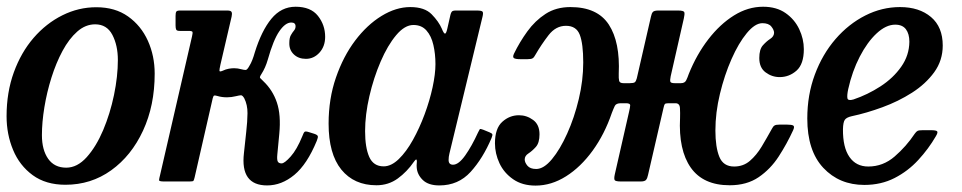

<svg xmlns="http://www.w3.org/2000/svg" viewBox="-22 -552 2926 584"><path d="M-2 -198.5Q-2 -271 20 -331.8Q42 -392.5 80.2 -436.8Q118.5 -481 167.8 -505.5Q217 -530 271 -530Q328 -530 367.5 -502Q407 -474 427.8 -428Q448.5 -382 448.5 -328Q448.5 -231 413 -154.5Q377.5 -78 316.2 -34Q255 10 177 10Q117.5 10 77.5 -19.2Q37.5 -48.5 17.8 -96Q-2 -143.5 -2 -198.5ZM105.5 -141Q105.5 -96 124.5 -69Q143.5 -42 179.5 -42Q213 -42 241.8 -74Q270.5 -106 291.8 -156.2Q313 -206.5 324.8 -263.2Q336.5 -320 336.5 -369.5Q336.5 -414 319.8 -446Q303 -478 267.5 -478Q238 -478 213 -456Q188 -434 168.2 -397.2Q148.5 -360.5 134.5 -316Q120.5 -271.5 113 -225.8Q105.5 -180 105.5 -141Z M941.5 -123.5Q912 -52 873.2 -20Q834.5 12 790.5 12Q708.5 12 720 -86.5L727 -151.5Q730.5 -182 730.8 -207.5Q731 -233 721 -253Q715.5 -262.5 710.8 -262.2Q706 -262 696 -259.5Q682 -256 668.5 -256Q652.5 -256 639.5 -260Q632.5 -262 629.8 -261.5Q627 -261 625 -253L570 -12.5Q568 -4.5 566.5 -2.2Q565 0 554.5 0H477Q461.5 0 461.8 -4.2Q462 -8.5 465 -20L562 -441Q564.5 -451.5 563.5 -454.8Q562.5 -458 551 -458H524.5Q516 -458 514 -461.8Q512 -465.5 512 -474.5V-503.5Q512 -513 514.2 -516.5Q516.5 -520 525.5 -520H669.5Q680.5 -520 682.5 -515.2Q684.5 -510.5 682.5 -501.5L648.5 -355.5Q645 -340 645.5 -336.5Q646 -333 654.5 -336.5Q665 -341.5 674 -343Q683 -344.5 690 -344.5Q701 -344.5 711.5 -341.5Q721 -339 725.5 -339.2Q730 -339.5 736.5 -351.5Q741.5 -359.5 745.5 -369.8Q749.5 -380 753 -392.5Q773.5 -458.5 803.5 -495Q833.5 -531.5 877 -531.5Q923 -531.5 945 -503.8Q967 -476 967 -440Q967 -411 949.8 -392Q932.5 -373 908.5 -373Q886 -373 871.8 -386.5Q857.5 -400 858 -421Q858 -437 862.8 -445.2Q867.5 -453.5 872.2 -459Q877 -464.5 877 -472Q877 -483.5 864 -483.5Q846 -483.5 827.8 -457.2Q809.5 -431 792.5 -370.5Q785.5 -346 773 -326.5Q767 -317.5 769.2 -314.8Q771.5 -312 779 -305Q807.5 -278 820.2 -240.2Q833 -202.5 827.5 -145L821.5 -82Q820 -66 823 -60.5Q826 -55 834.5 -55Q843.5 -55 862.2 -76Q881 -97 897.5 -137.5Q901.5 -148.5 904.5 -151Q907.5 -153.5 918 -150L934 -145Q943 -142 944.5 -138.2Q946 -134.5 941.5 -123.5Z M1473 -132Q1447 -70.5 1409.5 -29.2Q1372 12 1314.5 12Q1281 12 1264 -4.5Q1247 -21 1245.5 -42.5Q1245 -49.5 1245.5 -53.5Q1246 -57.5 1246 -61Q1246 -73 1237 -60Q1216 -29.5 1187.8 -9Q1159.5 11.5 1123 11.5Q1055 11.5 1016.2 -36.2Q977.5 -84 977.5 -176Q977.5 -251.5 999.8 -316Q1022 -380.5 1058.2 -428.5Q1094.5 -476.5 1138.5 -503.5Q1182.5 -530.5 1226 -530.5Q1269.5 -530.5 1291 -508.5Q1312.5 -486.5 1322 -464.5Q1327.5 -450.5 1331.2 -449.8Q1335 -449 1338.5 -464.5L1348 -506.5Q1349.5 -513.5 1352.5 -516.8Q1355.5 -520 1364.5 -520H1428Q1443.5 -520 1446 -516.2Q1448.5 -512.5 1445.5 -500.5L1345 -85Q1342.5 -75 1342.5 -65.5Q1342.5 -51 1356 -51Q1373 -51 1393 -79.2Q1413 -107.5 1432 -149Q1435.5 -156.5 1437.2 -158.8Q1439 -161 1447.5 -157.5L1467 -149.5Q1474.5 -146.5 1475.5 -143.5Q1476.5 -140.5 1473 -132ZM1302.5 -357Q1302.5 -388 1296.2 -415.2Q1290 -442.5 1275.2 -459.2Q1260.5 -476 1235.5 -476Q1209 -476 1183 -445Q1157 -414 1135.8 -364.8Q1114.5 -315.5 1101.5 -259.2Q1088.5 -203 1088.5 -153Q1088.5 -103 1101.2 -74.5Q1114 -46 1145 -46Q1168 -46 1191 -68.2Q1214 -90.5 1234 -126.5Q1254 -162.5 1269.5 -204.2Q1285 -246 1293.8 -286.5Q1302.5 -327 1302.5 -357Z M2423 -402.5Q2423 -357 2400.8 -337.2Q2378.5 -317.5 2349.5 -317.5Q2326 -317.5 2306.8 -331.8Q2287.5 -346 2287.5 -375.5Q2287.5 -402 2298.5 -414.2Q2309.5 -426.5 2320.8 -433.8Q2332 -441 2332.5 -452Q2332.5 -461 2324.2 -471.2Q2316 -481.5 2297 -481.5Q2274.5 -481.5 2249.5 -451.2Q2224.5 -421 2203 -372.2Q2181.5 -323.5 2167.8 -266.5Q2154 -209.5 2154 -155Q2154 -104.5 2166 -75Q2178 -45.5 2211 -45.5Q2239 -45.5 2259 -62.8Q2279 -80 2294.8 -106.2Q2310.5 -132.5 2326 -160.5Q2329.5 -167.5 2333.8 -170.2Q2338 -173 2349.5 -173H2371.5Q2386.5 -173 2391 -170Q2395.5 -167 2390.5 -156Q2371.5 -114.5 2346.5 -76Q2321.5 -37.5 2285.5 -13Q2249.5 11.5 2197.5 11.5Q2117 11.5 2079.2 -42Q2041.5 -95.5 2046.5 -193.5Q2047 -208 2046.2 -223Q2045.5 -238 2032.5 -238H2011.5Q2002 -238 2000 -235.2Q1998 -232.5 1996 -223L1949 -19.5Q1947 -9.5 1943 -4.8Q1939 0 1926.5 0H1867.5Q1850.5 0 1847.8 -4Q1845 -8 1848 -21.5L1891.5 -212.5Q1894.5 -225 1894.8 -231.5Q1895 -238 1882 -238H1866.5Q1852 -238 1848 -229.8Q1844 -221.5 1839 -208.5Q1817 -144 1780.8 -94Q1744.5 -44 1699.8 -15.8Q1655 12.5 1607 12.5Q1566.5 12.5 1538.8 -6.8Q1511 -26 1497.2 -55.5Q1483.5 -85 1483.5 -116Q1483.5 -161.5 1505.8 -181.5Q1528 -201.5 1556.5 -201.5Q1580 -201.5 1599.5 -187.2Q1619 -173 1619 -143.5Q1619 -117.5 1607.8 -105Q1596.5 -92.5 1585.2 -85.2Q1574 -78 1574 -67Q1574 -58 1582.2 -48Q1590.5 -38 1609 -38Q1632 -38 1656.8 -67.8Q1681.5 -97.5 1703.2 -145.8Q1725 -194 1738.5 -250.8Q1752 -307.5 1752 -362Q1752 -419 1741.5 -446.2Q1731 -473.5 1699.5 -473.5Q1668.5 -473.5 1646.5 -445Q1624.5 -416.5 1606 -384.5Q1602.5 -377.5 1598.2 -374.8Q1594 -372 1582.5 -372H1561Q1546 -372 1541.2 -375.2Q1536.5 -378.5 1541.5 -389Q1558.5 -424 1582 -456.5Q1605.5 -489 1637.5 -509.8Q1669.5 -530.5 1713 -530.5Q1795 -530.5 1829.8 -477.2Q1864.5 -424 1860 -327.5Q1859.5 -313.5 1861.2 -306.2Q1863 -299 1874.5 -299H1893.5Q1905 -299 1908.8 -301.8Q1912.5 -304.5 1915 -314L1958 -501.5Q1960 -511.5 1964 -515.8Q1968 -520 1980.5 -520H2040.5Q2058 -520 2059.5 -514.5Q2061 -509 2058 -496L2018 -320Q2015.5 -308 2017 -303.5Q2018.5 -299 2030.5 -299H2049Q2061 -299 2065.2 -307.8Q2069.5 -316.5 2073 -327Q2097 -386.5 2132.5 -432.5Q2168 -478.5 2210.5 -505Q2253 -531.5 2299 -531.5Q2340 -531.5 2367.5 -512.2Q2395 -493 2409 -463.2Q2423 -433.5 2423 -402.5Z M2433.5 -191.5Q2433.5 -263.5 2456.5 -325.2Q2479.5 -387 2519.2 -433Q2559 -479 2609.8 -504.8Q2660.5 -530.5 2715.5 -530.5Q2774 -530.5 2809.8 -500.2Q2845.5 -470 2845.5 -413.5Q2845.5 -368 2819.5 -332.2Q2793.5 -296.5 2752 -270Q2710.5 -243.5 2662 -225.8Q2613.5 -208 2568.5 -198.5Q2553 -195 2547.8 -187.8Q2542.5 -180.5 2542 -159Q2541.5 -103.5 2561.8 -74.5Q2582 -45.5 2619 -45.5Q2664 -45.5 2699.2 -76Q2734.5 -106.5 2760.5 -145.5Q2765 -152 2769.2 -154Q2773.5 -156 2785 -156H2810Q2825.5 -156 2828.5 -152.5Q2831.5 -149 2824.5 -137.5Q2802.5 -99.5 2771.2 -65.5Q2740 -31.5 2699 -10.5Q2658 10.5 2607 10.5Q2531 10.5 2482.2 -41.5Q2433.5 -93.5 2433.5 -191.5ZM2574 -249.5Q2617 -264 2656 -289.2Q2695 -314.5 2719.2 -349Q2743.5 -383.5 2744 -425Q2744 -449 2733.5 -463Q2723 -477 2701 -477Q2673 -477 2644.5 -450.5Q2616 -424 2593 -379.5Q2570 -335 2558 -281Q2554 -262.5 2555.5 -253.5Q2557 -244.5 2574 -249.5Z"/></svg>

Font: Besley* Narrow Medium
Style: Italic
Weight: 500
Width: 4
Italic angle: -13°
Designer: Owen Earl
Foundry: indestructible type*
Version: Version 3.000; ttfautohint (v1.8.3)